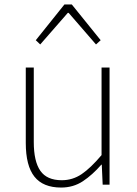

<svg xmlns="http://www.w3.org/2000/svg" viewBox="-20 -831 617 864"><path d="M255 13Q174 13 135 -36Q96 -85 96 -188V-527H132V-192Q132 -105 161.5 -62.5Q191 -20 258 -20Q307 -20 347.5 -47.5Q388 -75 437 -133V-527H473V0H442L438 -90H436Q396 -44 353 -15.5Q310 13 255 13ZM141 -650 270 -811H303L433 -650L412 -631L289 -773H285L161 -631Z"/></svg>

Font: Noto Sans TC Thin Thin
Style: Regular
Weight: 250
Version: Version 2.004-H2;hotconv 1.0.118;makeotfexe 2.5.65603